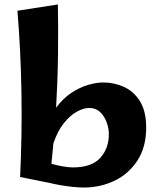

<svg xmlns="http://www.w3.org/2000/svg" viewBox="-20 -828 710 859"><path d="M200 -10 70 -36Q79 -222 76 -411Q73 -600 58 -780L239 -808Q241 -697 239.5 -581.5Q238 -466 231 -346Q261 -387 298.5 -412Q336 -437 373.5 -448Q411 -459 442 -459Q491 -459 535 -439Q579 -419 606.5 -374.5Q634 -330 634 -257Q634 -170 595 -110Q556 -50 492.5 -19.5Q429 11 355 11Q333 11 304.5 8Q276 5 248 0Q220 -5 200 -10ZM378 -345Q355 -345 325 -329Q295 -313 266.5 -278Q238 -243 219 -187Q215 -140 210 -95Q236 -88 261.5 -83.5Q287 -79 306 -79Q390 -79 428.5 -121.5Q467 -164 467 -228Q467 -253 457.5 -280Q448 -307 428.5 -326Q409 -345 378 -345Z"/></svg>

Font: Marhey SemiBold
Style: Regular
Weight: 600
Designer: Nur Syamsi & Bustanul Arifin
Foundry: Namelatype
Version: Version 1.000; ttfautohint (v1.8.4.7-5d5b)